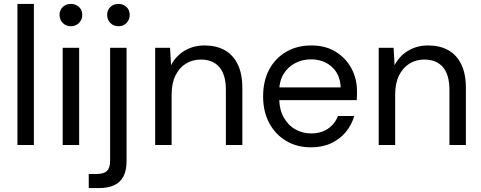

<svg xmlns="http://www.w3.org/2000/svg" viewBox="-20 -740 2456 980"><path d="M69 0V-720H153V0Z M300 0V-496H384V0ZM342 -606Q317 -606 300.5 -622.5Q284 -639 284 -664Q284 -689 300.5 -704.5Q317 -720 342 -720Q366 -720 383 -704.5Q400 -689 400 -664Q400 -639 383 -622.5Q366 -606 342 -606Z M433 220V148H472Q510 148 526 132.5Q542 117 542 80V-496H626V82Q626 130 610 160.5Q594 191 562.5 205.5Q531 220 485 220ZM585 -606Q560 -606 543.5 -622.5Q527 -639 527 -664Q527 -689 543.5 -704.5Q560 -720 585 -720Q609 -720 625.5 -704.5Q642 -689 642 -664Q642 -639 625.5 -622.5Q609 -606 585 -606Z M772 0V-496H848L853 -407Q877 -454 922 -481Q967 -508 1024 -508Q1083 -508 1126 -484.5Q1169 -461 1193 -412.5Q1217 -364 1217 -290V0H1133V-281Q1133 -358 1100 -397Q1067 -436 1005 -436Q962 -436 928.5 -415Q895 -394 875.5 -354.5Q856 -315 856 -257V0Z M1567 12Q1496 12 1441 -20.5Q1386 -53 1354.5 -111.5Q1323 -170 1323 -248Q1323 -327 1354 -385Q1385 -443 1440.5 -475.5Q1496 -508 1569 -508Q1642 -508 1694 -475.5Q1746 -443 1774 -390.5Q1802 -338 1802 -276Q1802 -266 1802 -254.5Q1802 -243 1801 -229H1386V-294H1719Q1716 -361 1673.5 -399Q1631 -437 1567 -437Q1524 -437 1487 -418Q1450 -399 1427.5 -362.5Q1405 -326 1405 -271V-243Q1405 -182 1428 -141Q1451 -100 1488 -79.5Q1525 -59 1567 -59Q1619 -59 1654 -83Q1689 -107 1705 -148H1788Q1775 -102 1745 -66Q1715 -30 1670.5 -9Q1626 12 1567 12Z M1913 0V-496H1989L1994 -407Q2018 -454 2063 -481Q2108 -508 2165 -508Q2224 -508 2267 -484.5Q2310 -461 2334 -412.5Q2358 -364 2358 -290V0H2274V-281Q2274 -358 2241 -397Q2208 -436 2146 -436Q2103 -436 2069.5 -415Q2036 -394 2016.5 -354.5Q1997 -315 1997 -257V0Z"/></svg>

Font: DM Sans 24pt
Style: Regular
Weight: 400
Designer: Colophon Foundry, Jonny Pinhorn
Foundry: Colophon Foundry
Version: Version 4.004;gftools[0.9.30]